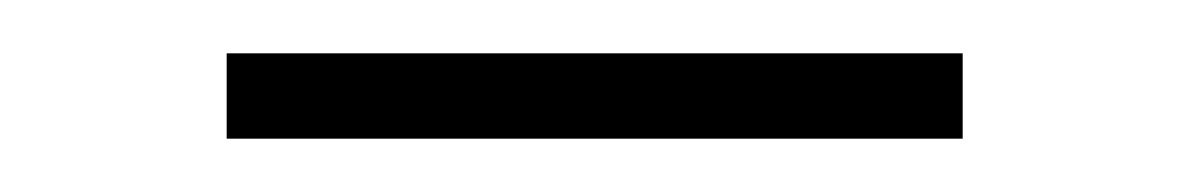

<svg xmlns="http://www.w3.org/2000/svg" viewBox="-20 -326 446 72"><path d="M65 -274V-306H341V-274Z"/></svg>

Font: M PLUS 2 Thin ExtraLight
Style: Regular
Weight: 250
Version: Version 1.001